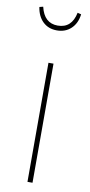

<svg xmlns="http://www.w3.org/2000/svg" viewBox="-87 -788 387 824"><g transform="rotate(10 106.5 -376.0)"><path d="M118 -519V0H96V-519ZM16 -748 32 -752Q48 -683 107 -683Q168 -683 182 -752L198 -748Q193 -708 168.5 -685Q144 -662 107 -662Q70 -662 46 -685Q22 -708 16 -748Z"/></g></svg>

Font: Fira Sans Extra Condensed Thin
Style: Regular
Weight: 250
Width: 1
Designer: Carrois Corporate & Edenspiekermann AG
Foundry: Carrois Corporate GbR & Edenspiekermann AG
Version: Version 4.203